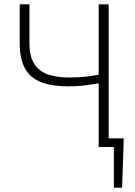

<svg xmlns="http://www.w3.org/2000/svg" viewBox="-20 -679 624 887"><path d="M506 188V0H462V-40H551V-14L544 188ZM436 0V-294Q409 -290 375 -285Q341 -280 295 -280Q221 -280 171 -299Q121 -318 96 -362Q71 -406 71 -479V-659H116V-479Q116 -419 138 -384.5Q160 -350 200.5 -335.5Q241 -321 299 -321Q344 -321 378 -325Q412 -329 436 -334V-659H482V0Z"/></svg>

Font: Source Sans 3 Light
Style: Regular
Weight: 300
Designer: Paul D. Hunt
Foundry: Adobe
Version: Version 3.052;hotconv 1.1.0;makeotfexe 2.6.0